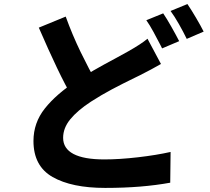

<svg xmlns="http://www.w3.org/2000/svg" viewBox="-20 -867 1040 949"><path d="M672.8 -495.6 648.6 -483.8Q584.8 -452.8 533.3 -425.5Q481.8 -398.2 429 -364.2Q362.8 -320.8 327.4 -277.5Q292 -234.2 292 -185.8Q292 -133 343.2 -106Q394.4 -79 495.6 -79Q570.2 -79 661.7 -89.6Q753.2 -100.2 823.2 -116L821.4 36Q752.4 48.6 672.7 55.2Q593 61.8 499.6 61.8Q334.6 61.8 240 7.9Q145.4 -46 145.4 -170.2Q145.4 -260 201.6 -330.8Q257.8 -401.6 359 -468Q430.4 -514.6 549.4 -577.8L613.4 -613Q678 -649.4 709 -675.6L775.6 -550.8Q730.6 -524.8 672.8 -495.6ZM463.2 -448.2 342.6 -377.6Q304.2 -442.4 261.6 -531.8Q219 -621.2 171.8 -730.4L304.8 -785Q337.6 -694.4 378.2 -610.6Q418.8 -526.8 463.2 -448.2ZM865.6 -663.6 781.2 -627.8 773.2 -643.8Q757.4 -674.6 738.5 -709.4Q719.6 -744.2 703.2 -767L786.6 -801Q804.2 -775.2 827 -734.8Q849.8 -694.4 865.6 -663.6ZM986.6 -710.8 903 -674.8Q886 -709.8 864.2 -748.2Q842.4 -786.6 823 -812.8L906.4 -847Q925 -819.6 948.8 -779.2Q972.6 -738.8 986.6 -710.8Z"/></svg>

Font: 寒蝉端黑体 Light
Style: Regular
Weight: 300
Designer: ChillDuanSans {Warren2060}; 
Source Han Sans {Ryoko NISHIZUKA 西塚涼子 (kana, bopomofo & ideographs); Paul D. Hunt (Latin, G
Foundry: ChillType&Adobe
Version: Version 1.300;Glyphs 3.3 (3306)